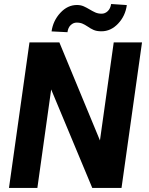

<svg xmlns="http://www.w3.org/2000/svg" viewBox="-20 -918 726 938"><path d="M599.6 -893.1Q592.3 -839.8 556.9 -802.5Q521.5 -765.1 475.6 -765.1Q451.7 -765.1 436.3 -772.2Q420.9 -779.3 408.7 -788.1Q397 -795.9 384.5 -801.8Q372.1 -807.6 354.5 -807.6Q338.4 -807.6 325.4 -795.4Q312.5 -783.2 309.6 -760.7L231.9 -764.6Q239.3 -816.9 274.7 -855.2Q310.1 -893.6 356 -893.6Q374.5 -893.6 389.2 -887Q403.8 -880.4 417.5 -872.1Q431.2 -863.8 445.1 -857.4Q459 -851.1 476.6 -851.1Q493.2 -851.1 506.3 -863.5Q519.5 -876 522.9 -898.4ZM573.7 0H430.7L230 -481L162.6 0H23.9L124 -710.9H270L468.3 -231.9L535.6 -710.9H673.8Z"/></svg>

Font: Robert Sans ExtraBold
Style: Italic
Weight: 800
Italic angle: -8°
Designer: Christian Robertson (extended by Adam Twardoch)
Foundry: Google
Version: Version 12.135;April 2, 2019;FontCreator 11.5.0.2425 64-bit;